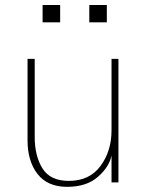

<svg xmlns="http://www.w3.org/2000/svg" viewBox="-20 -721 582 759"><path d="M148.4 -632.8V-701.2H217.8V-632.8ZM333 -632.8V-701.2H402.3V-632.8ZM88.9 -166V-488.3H117.2V-179.7Q117.2 -104.5 147.9 -55.2Q178.7 -5.9 252 -5.9Q334 -5.9 377.4 -64.9Q420.9 -124 420.9 -206.1V-488.3H448.2V0H420.9V-106.4Q412.1 -61.5 367.2 -22Q322.3 17.6 245.1 17.6Q168 17.6 128.4 -33.2Q88.9 -84 88.9 -166Z"/></svg>

Font: Gothic A1 Thin
Style: Regular
Weight: 250
Designer: HanYang I&C Co.,Ltd.
Foundry: HanYang I&C Co.,Ltd.
Version: Version 2.50